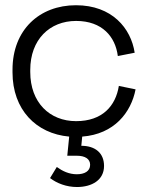

<svg xmlns="http://www.w3.org/2000/svg" viewBox="-20 -522 580 752"><path d="M281.5 210.5C339.5 210.5 387.5 183.5 387.5 128C387.5 77 352.5 49 298.5 49L302 13C427.5 3.5 493.5 -81.5 511 -172L445.5 -185.5C433 -107 381 -47.5 278 -47.5C174.5 -47.5 98.5 -120.5 98.5 -240V-248C98.5 -367 174.5 -440 278 -440C381 -440 432 -377.5 441.5 -302.5L507.5 -315.5C493 -411 419 -501.5 277.5 -501.5C134.5 -501.5 29 -405 29 -249V-238.5C29 -92.5 121.5 1.5 251 13L243.5 88H281.5C312.5 88 333 100 333 123.5C333 149 310.5 160.5 281 160.5C250 160.5 224.5 148 202.5 132L176 175.5C203 196 240 210.5 281.5 210.5Z"/></svg>

Font: MCL Standard Light
Style: Regular
Weight: 300
Designer: Květoslav Bartoš
Foundry: Florian Karsten
Version: Version 1.001;Glyphs 3.2.3 (3260)